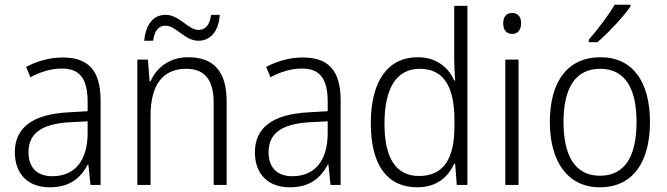

<svg xmlns="http://www.w3.org/2000/svg" viewBox="-20 -785 2831 815"><path d="M246 -541C190 -541 136 -525 91 -501L109 -457C154 -481 198 -494 242 -494C316 -494 352 -455 352 -352V-313L268 -308C122 -300 43 -245 43 -139C43 -49 96 10 191 10C278 10 322 -30 353 -87H355L364 0H407V-358C407 -485 356 -541 246 -541ZM274 -266 352 -270V-217C351 -105 299 -37 202 -37C139 -37 101 -72 101 -139C101 -219 157 -259 274 -266Z M592 -612H630C636 -658 656 -676 682 -676C728 -676 764 -612 822 -612C873 -612 908 -651 913 -722H876C870 -677 851 -658 823 -658C778 -658 742 -722 683 -722C630 -722 599 -681 592 -612ZM779 -542C698 -542 644 -497 619 -440H615L608 -532H563V0H619V-292C619 -427 672 -493 771 -493C847 -493 887 -448 887 -349V0H942V-356C942 -484 885 -542 779 -542Z M1265 -541C1209 -541 1155 -525 1110 -501L1128 -457C1173 -481 1217 -494 1261 -494C1335 -494 1371 -455 1371 -352V-313L1287 -308C1141 -300 1062 -245 1062 -139C1062 -49 1115 10 1210 10C1297 10 1341 -30 1372 -87H1374L1383 0H1426V-358C1426 -485 1375 -541 1265 -541ZM1293 -266 1371 -270V-217C1370 -105 1318 -37 1221 -37C1158 -37 1120 -72 1120 -139C1120 -219 1176 -259 1293 -266Z M1751 10C1835 10 1883 -35 1908 -90H1912L1919 0H1964V-760H1908V-535C1908 -508 1910 -473 1912 -443H1908C1884 -498 1833 -542 1754 -542C1628 -542 1554 -444 1554 -261C1554 -84 1624 10 1751 10ZM1759 -38C1659 -38 1612 -116 1612 -260C1612 -411 1663 -493 1762 -493C1864 -493 1909 -416 1909 -276V-248C1909 -113 1864 -38 1759 -38Z M2154 -730C2129 -730 2116 -713 2116 -686C2116 -658 2130 -641 2154 -641C2178 -641 2192 -658 2192 -686C2192 -713 2179 -730 2154 -730ZM2181 -532H2125V0H2181Z M2656 -757V-765H2589C2563 -720 2517 -660 2479 -616V-606H2516C2562 -645 2626 -714 2656 -757ZM2739 -267C2739 -436 2667 -542 2529 -542C2391 -542 2314 -441 2314 -267C2314 -96 2392 10 2526 10C2666 10 2739 -96 2739 -267ZM2372 -267C2372 -411 2422 -493 2528 -493C2637 -493 2682 -404 2682 -267C2682 -124 2634 -39 2527 -39C2420 -39 2372 -125 2372 -267Z"/></svg>

Font: Noto Sans SemiCondensed Light
Style: Regular
Weight: 300
Width: 4
Designer: Monotype Design Team
Foundry: Monotype Imaging Inc.
Version: Version 2.013